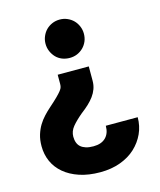

<svg xmlns="http://www.w3.org/2000/svg" viewBox="-113 -624 766 919"><g transform="rotate(-15 270.0 -165.0)"><path d="M270.3 213.2Q325.3 213.2 369.9 196.8Q414.5 180.5 445.1 152Q475.8 123.5 493.1 86Q510.3 48.5 510.3 5H352.3Q352.3 42.7 331 63.7Q309.7 84.8 270.4 84.8Q248.5 84.8 233.3 80.1Q218 75.3 208.1 66.9Q198.2 58.5 193.3 45.4Q188.3 32.3 188.3 15.5Q188.3 -11.3 206.6 -33.7Q224.8 -56 257.8 -83.5Q278.2 -98.8 294 -113.7Q309.8 -128.7 321.7 -144.7Q333.5 -160.8 340.3 -179.5Q347 -198.1 347 -220V-290.5H193V-245.5Q193 -237.4 191.2 -230Q189.5 -222.7 181.8 -212.8Q174.2 -203 159 -187.8Q143.8 -172.7 117.8 -149.8Q102 -136 85.9 -118.9Q69.8 -101.8 57.5 -81.7Q45.2 -61.5 37.4 -36.3Q29.7 -11.2 29.7 20Q29.7 61.3 45.4 96.3Q61.2 131.4 91.9 157.3Q122.5 183.2 167.3 198.2Q212.2 213.2 270.3 213.2ZM270.5 -353.2Q290.4 -353.2 307.5 -360.4Q324.6 -367.7 337.6 -380.6Q350.5 -393.5 357.8 -410.7Q365 -427.8 365 -448.3Q365 -468 357.4 -485.6Q349.8 -503.2 337.4 -515.6Q325 -528 307.7 -535.6Q290.4 -543.2 270.3 -543.2Q249.6 -543.2 232.3 -535.6Q215 -528 202.6 -515.6Q190.2 -503.2 182.6 -485.5Q175 -467.9 175 -448.4Q175 -428.2 182.6 -410.7Q190.2 -393.2 202.6 -380.2Q215 -367.3 232.5 -360.2Q250 -353.2 270.5 -353.2Z"/></g></svg>

Font: Golos Text VF
Style: Regular
Weight: 400
Designer: A.Korolkova, Vitaly Kuzmin
Foundry: ParaType Ltd
Version: Version 2.005